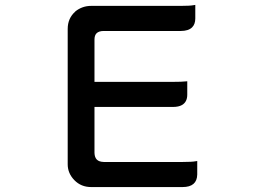

<svg xmlns="http://www.w3.org/2000/svg" viewBox="-20 -737 1040 770"><path d="M358.9 -308.1V-124Q359.4 -106 368.4 -96.9Q377.4 -87.9 396.5 -87.4H711.9Q749.5 -87.4 764.6 -90.3L771 -91.3V-37.1Q770 13.2 711.9 13.2H345.7Q305.2 13.2 278.3 -14.4Q251.5 -42 251.5 -78.1V-621.1Q251.5 -663.6 281.7 -690.4V-690.9Q309.6 -713.4 345.7 -713.4H705.1Q741.7 -713.4 756.8 -716.3L763.2 -717.3V-663.1Q763.2 -640.1 750.5 -627.4Q735.8 -612.8 705.1 -612.8H396.5Q376.5 -612.8 367.2 -603.5Q358.9 -595.2 358.9 -578.1Q358.9 -577.1 358.9 -576.2V-408.7H673.8Q709.5 -408.7 725.1 -410.6L731 -411.1V-357.4Q731 -328.1 710 -315.9Q696.3 -308.1 673.8 -308.1Z"/></svg>

Font: YuPearl-Medium
Style: Medium
Weight: 500
Designer: Max Yao
Foundry: Max-Everyday
Version: Version 1.011; ttfautohint (v1.8.3)